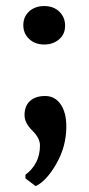

<svg xmlns="http://www.w3.org/2000/svg" viewBox="-20 -442 293 634"><path d="M199 -24Q199 41 166.5 98Q134 155 99 172H97L64 147V135Q112 99 112 38Q112 14 86.5 -11Q61 -36 61 -62Q61 -92 79 -108.5Q97 -125 129 -125Q161 -125 180 -98Q199 -71 199 -24ZM126 -422Q157 -422 176 -403.5Q195 -385 195 -357Q195 -329 175 -312Q155 -295 126 -295Q96 -295 76.5 -313Q57 -331 57 -359Q57 -387 76.5 -404.5Q96 -422 126 -422Z"/></svg>

Font: Aikya
Style: Bold
Weight: 700
Designer: Neelakash Kshetrimayum (Latin subset based on Merriweather by Eben Sorkin)
Foundry: Brand New Type
Version: Version 1.00 b005